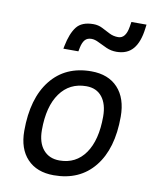

<svg xmlns="http://www.w3.org/2000/svg" viewBox="-89 -869 764 947"><g transform="rotate(10 293.0 -395.5)"><path d="M245.1 9.8Q160.2 9.8 112.3 -40.8Q64.5 -91.3 64.5 -181.2Q64.5 -344.2 137.5 -435.8Q210.4 -527.3 339.8 -527.3Q425.3 -527.3 473.1 -475.8Q521 -424.3 521 -331.5Q521 -170.9 448 -80.6Q375 9.8 245.1 9.8ZM260.3 -66.9Q342.8 -66.9 389.2 -133.1Q435.5 -199.2 435.5 -317.4Q435.5 -379.9 407.5 -415.3Q379.4 -450.7 328.6 -450.7Q244.6 -450.7 197 -384.5Q149.4 -318.4 149.4 -200.2Q149.4 -137.2 179 -102.1Q208.5 -66.9 260.3 -66.9ZM184.1 -613.3 187 -627.9Q199.7 -691.9 225.6 -725.1Q251.5 -758.3 309.6 -758.3Q334 -758.3 354.5 -747.8Q375 -737.3 395.3 -726.8Q415.5 -716.3 439.9 -716.3Q478 -716.3 487.8 -777.3L491.7 -801.3H567.4L564.9 -782.2Q556.6 -712.9 527.1 -678.2Q497.6 -643.6 443.8 -643.6Q417 -643.6 393.3 -654.1Q369.6 -664.6 349.6 -674.8Q329.6 -685.1 313 -685.1Q291.5 -685.1 280 -671.9Q268.6 -658.7 263.2 -632.8L259.3 -613.3Z"/></g></svg>

Font: Cascadia Code NF SemiLight
Style: Italic
Weight: 350
Italic angle: -10°
Monospace: yes
Designer: Aaron Bell
Foundry: Saja Typeworks
Version: Version 2404.023; ttfautohint (v1.8.4)